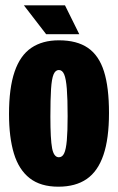

<svg xmlns="http://www.w3.org/2000/svg" viewBox="-20 -692 445 724"><path d="M200 12Q133 12 92 -20Q51 -52 32.5 -113Q14 -174 14 -262Q14 -360 35 -421.5Q56 -483 98 -511.5Q140 -540 202 -540Q270 -540 311.5 -511.5Q353 -483 372 -423Q391 -363 391 -266Q391 -169 370 -107.5Q349 -46 307 -17Q265 12 200 12ZM202 -99Q215 -99 222 -114Q229 -129 232 -163Q235 -197 235 -254Q235 -319 232 -357Q229 -395 222 -411.5Q215 -428 202 -428Q189 -428 182 -411.5Q175 -395 172.5 -356.5Q170 -318 170 -252Q170 -167 176.5 -133Q183 -99 202 -99ZM154 -563 70 -672H225L279 -563Z"/></svg>

Font: Bricolage Grotesque 96pt ExtraBold Condensed
Style: Regular
Weight: 800
Width: 3
Version: Version 1.001;gftools[0.9.33.dev8+g029e19f]